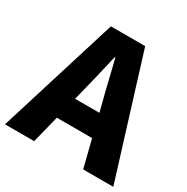

<svg xmlns="http://www.w3.org/2000/svg" viewBox="-176 -891 1013 1038"><g transform="rotate(30 330.0 -372.5)"><path d="M-8 0H174L217 -171H437L480 0H668L437 -745H223ZM251 -309 267 -372C286 -446 306 -533 324 -611H328C348 -535 367 -446 387 -372L403 -309Z"/></g></svg>

Font: Noto Sans CJK HK Black
Style: Regular
Weight: 900
Designer: Ryoko NISHIZUKA 西塚涼子 (kana, bopomofo & ideographs); Paul D. Hunt (Latin, Greek & Cyrillic); Sandoll Communications 산돌커뮤니
Foundry: Adobe
Version: Version 2.004;hotconv 1.0.118;makeotfexe 2.5.65603